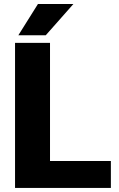

<svg xmlns="http://www.w3.org/2000/svg" viewBox="-20 -921 582 941"><path d="M225.1 -131.8H523.4V0H53.7V-710.9H225.1ZM166 -901.4H339.8L204.1 -748H69.8Z"/></svg>

Font: Roboto Black
Style: Regular
Weight: 900
Designer: Google
Version: Version 2.134; 2016